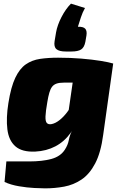

<svg xmlns="http://www.w3.org/2000/svg" viewBox="-20 -831 658 1055"><path d="M397 -500 602 -482 547 -90Q534 8 503 67Q472 126 428 155.5Q384 185 332.5 194.5Q281 204 228 204Q208 204 168.5 202Q129 200 84.5 192.5Q40 185 5 169L15 56Q30 56 44.5 56Q59 56 81.5 56Q104 56 141 56Q212 56 262 42.5Q312 29 336 -8Q353 -34 358 -61Q363 -88 376 -113L343 -125ZM299 -514Q366 -514 426.5 -509Q487 -504 533 -496.5Q579 -489 602 -482L440 -376Q414 -377 390 -377Q366 -377 331 -377Q306 -377 290.5 -371.5Q275 -366 266 -354Q257 -342 251 -321.5Q245 -301 240 -270Q231 -219 230 -191.5Q229 -164 237.5 -155Q246 -146 263 -149Q284 -153 306.5 -170.5Q329 -188 350 -216Q371 -244 385 -277L419 -221Q404 -151 369 -102Q334 -53 284.5 -27Q235 -1 173 2Q101 5 64.5 -27Q28 -59 20.5 -120.5Q13 -182 26 -264Q40 -353 64 -403.5Q88 -454 122 -477.5Q156 -501 200.5 -507.5Q245 -514 299 -514ZM341 -548Q305 -548 290 -561Q275 -574 280 -605L288 -653Q295 -693 318 -737.5Q341 -782 370 -811L447 -787Q433 -762 424.5 -735.5Q416 -709 408 -684Q438 -685 448.5 -673Q459 -661 455 -636L449 -601Q443 -570 425.5 -559Q408 -548 373 -548Z"/></svg>

Font: Exo 2 Black
Style: Italic
Weight: 900
Italic angle: -8°
Designer: Natanael Gama
Foundry: Natanael Gama
Version: Version 2.010